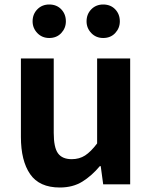

<svg xmlns="http://www.w3.org/2000/svg" viewBox="-20 -820 677 854"><path d="M246 14Q155 14 114 -45.5Q73 -105 73 -211V-560H219V-229Q219 -164 238 -138Q257 -112 299 -112Q333 -112 358.5 -128.5Q384 -145 412 -182V-560H559V0H439L428 -81H424Q388 -38 346 -12Q304 14 246 14ZM199 -651Q167 -651 146 -673Q125 -695 125 -725Q125 -757 146 -778.5Q167 -800 199 -800Q232 -800 252.5 -778.5Q273 -757 273 -725Q273 -695 252.5 -673Q232 -651 199 -651ZM439 -651Q407 -651 386 -673Q365 -695 365 -725Q365 -757 386 -778.5Q407 -800 439 -800Q472 -800 492.5 -778.5Q513 -757 513 -725Q513 -695 492.5 -673Q472 -651 439 -651Z"/></svg>

Font: Noto Sans SC
Style: Bold
Weight: 700
Designer: Ryoko NISHIZUKA  (kana, bopomofo & ideographs); Paul D. Hunt (Latin, Greek & Cyrillic); Sandoll Communications , Soo-you
Foundry: Adobe
Version: Version 2.004-H2;hotconv 1.0.118;makeotfexe 2.5.65603